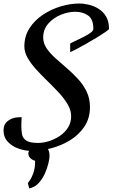

<svg xmlns="http://www.w3.org/2000/svg" viewBox="-54 -761 633 1080"><path d="M123 87.9Q88.4 87.9 51.8 75.4Q15.1 63 -9.5 37.1Q-34.2 11.2 -34.2 -28.8Q-34.2 -62 -9.8 -80.8Q14.6 -99.6 46.9 -101.1L67.9 -102.1Q67.4 -92.3 66.7 -79.6Q65.9 -66.9 65.9 -54.2Q65.9 -29.3 69.6 -7.1Q73.2 15.1 93 29.1Q112.8 43 160.2 43Q189 43 221.2 33Q253.4 22.9 282 3.9Q310.5 -15.1 328.4 -43.2Q346.2 -71.3 346.2 -106.9Q346.2 -140.1 327.1 -173.1Q308.1 -206.1 278.1 -238.5Q248 -271 214.6 -303.5Q181.2 -335.9 151.1 -368.7Q121.1 -401.4 102.1 -434.1Q83 -466.8 83 -500Q83 -557.1 111.8 -602.1Q140.6 -647 187.3 -678Q233.9 -709 287.8 -725.1Q341.8 -741.2 392.1 -741.2Q418 -741.2 447 -734.1Q476.1 -727.1 501.5 -710.9Q526.9 -694.8 543 -667.5Q559.1 -640.1 559.1 -599.1Q559.1 -594.7 539.6 -581.3Q520 -567.9 490.5 -549.8Q460.9 -531.7 429.7 -514.2Q398.4 -496.6 373.8 -483.6Q349.1 -470.7 340.8 -467.8V-516.1Q352.5 -522.9 374 -532.7Q395.5 -542.5 417.7 -554Q439.9 -565.4 455.6 -576.9Q471.2 -588.4 471.2 -598.1Q471.2 -653.3 441.4 -674.1Q411.6 -694.8 369.1 -694.8Q329.1 -694.8 287.4 -677.5Q245.6 -660.2 217.3 -627.9Q189 -595.7 189 -549.8Q189 -517.6 208 -489.5Q227.1 -461.4 257.1 -434.3Q287.1 -407.2 320.6 -378.7Q354 -350.1 384 -317.6Q414.1 -285.2 433.1 -246.1Q452.1 -207 452.1 -158.2Q452.1 -97.2 422.1 -51Q392.1 -4.9 343.3 25.9Q294.4 56.6 236.6 72.3Q178.7 87.9 123 87.9ZM110.4 298.8 102.5 268.6Q102.5 268.6 112.8 254.9Q123 241.2 133.3 213.6Q143.6 186 143.6 143.6Q124 137.7 114.7 126.2Q105.5 114.7 105.5 102.5Q105.5 85.9 122.6 72.3Q139.6 58.6 173.3 58.6Q202.1 58.6 213.4 74Q224.6 89.4 224.6 115.7Q224.6 130.9 218 158.7Q211.4 186.5 197.8 216.6Q184.1 246.6 162.4 269.8Q140.6 293 110.4 298.8Z"/></svg>

Font: Norican
Style: Regular
Weight: 400
Designer: Vernon Adams
Foundry: Vernon Adams
Version: Version 1.100; ttfautohint (v1.8.4.7-5d5b);gftools[0.9.33]